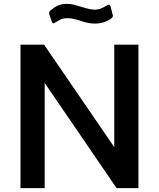

<svg xmlns="http://www.w3.org/2000/svg" viewBox="-20 -973 821 993"><path d="M696 -742H571V-212L208 -742H86V0H211V-544L583 0H696ZM469 -851C501.7 -851 529.7 -859.3 553 -876C560.3 -880.7 564 -885.7 564 -891L563 -896L552 -939C550 -945.7 546.7 -949 542 -949C540 -949 537 -947.7 533 -945C521 -937.7 510.3 -932.2 501 -928.5C491.7 -924.8 481 -923 469 -923C454.3 -923 432.3 -927.7 403 -937C386.3 -942.3 372.3 -946.3 361 -949C349.7 -951.7 337.7 -953 325 -953C307.7 -953 292.7 -950.2 280 -944.5C267.3 -938.8 254.3 -930.3 241 -919C236.3 -914.3 234 -910 234 -906C234 -902.7 234.3 -900 235 -898L248 -862C250 -855.3 252.7 -852 256 -852C256.7 -852 259.7 -853.3 265 -856C277.7 -864 288.2 -869.8 296.5 -873.5C304.8 -877.2 315.7 -879 329 -879C343 -879 356.8 -877 370.5 -873C384.2 -869 392.3 -866.7 395 -866C422.3 -856 447 -851 469 -851Z"/></svg>

Font: Morrison SemiBold
Style: Regular
Weight: 600
Designer: Pablo Impallari, Rodrigo Fuenzalida (Modified by Dan O. Williams)
Version: Version 0.030; ttfautohint (v1.8.1)